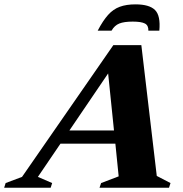

<svg xmlns="http://www.w3.org/2000/svg" viewBox="-92 -882 862 902"><path d="M644.5 -55.5 709 -22 702 0H375.5L383 -22L465.5 -53.5L450 -207H192L86 -51L153 -22L146 0H-72.5L-65.5 -22L11.5 -51L440.5 -670H572ZM234 -269H443.5L416 -537ZM531.5 -780.5Q491 -780.5 468.5 -771.5Q446 -762.5 432 -738H367Q391.5 -785 415.8 -812Q440 -839 470.8 -850.2Q501.5 -861.5 544.5 -861.5Q609.5 -861.5 636.2 -835Q663 -808.5 656.5 -738H605Q606 -762.5 588.8 -771.5Q571.5 -780.5 531.5 -780.5Z"/></svg>

Font: Newsreader 16pt ExtraBold
Style: Italic
Weight: 800
Italic angle: -17°
Designer: Hugues Gentile
Foundry: Production Type
Version: Version 1.003; ttfautohint (v1.8.3)